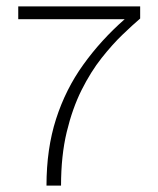

<svg xmlns="http://www.w3.org/2000/svg" viewBox="-20 -583 497 603"><path d="M126 0Q126 -115.8 156.1 -209.4Q186.2 -303 241.8 -380.2Q297.3 -457.5 371.7 -522.8H37.3V-563H420.2V-524.8Q397 -505 365.1 -474.4Q333.2 -443.8 299.2 -400.9Q265.2 -358 236.2 -300.2Q207.3 -242.3 189.5 -168.2Q171.7 -94 171.7 0Z"/></svg>

Font: Darker Grotesque Light
Style: Regular
Weight: 300
Designer: Gabriel Lam
Foundry: TypeRant
Version: Version 1.000;gftools[0.9.28]